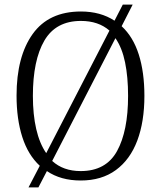

<svg xmlns="http://www.w3.org/2000/svg" viewBox="-20 -775 701 835"><path d="M153 -54Q102 -101 77 -179Q52 -257 52 -359Q52 -529 122 -627Q192 -725 332 -725Q417 -725 478 -685L514 -755H557L509 -661Q559 -615 583.5 -538Q608 -461 608 -358Q608 -246 577 -163.5Q546 -81 484 -35.5Q422 10 331 10Q244 10 184 -31L147 40H104ZM456 -642Q408 -684 332 -684Q223 -684 173 -598.5Q123 -513 123 -358Q123 -277 137.5 -214Q152 -151 181 -109ZM331 -31Q441 -31 489 -118Q537 -205 537 -358Q537 -440 524 -503.5Q511 -567 482 -609L207 -75Q255 -31 331 -31Z"/></svg>

Font: Noto Serif SemiCondensed Light
Style: Regular
Weight: 300
Width: 4
Designer: Monotype Design Team
Foundry: Monotype Imaging Inc.
Version: Version 2.013